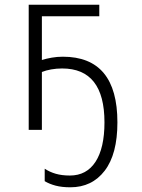

<svg xmlns="http://www.w3.org/2000/svg" viewBox="-20 -552 603 816"><path d="M279 244Q243 244 216.5 237Q190 230 170 218V165Q191 179 217 186.5Q243 194 277 194Q348 194 386 135.5Q424 77 424 -32Q424 -261 244 -261Q220 -261 197.5 -257Q175 -253 158 -246V0H102V-532H402V-483H158V-297Q177 -303 200 -307Q223 -311 247 -311Q479 -311 479 -32Q479 103 425 173.5Q371 244 279 244Z"/></svg>

Font: Noto Sans Mono SemiCondensed Light
Style: Regular
Weight: 300
Width: 4
Designer: Monotype Design Team
Foundry: Monotype Imaging Inc.
Version: Version 2.014; ttfautohint (v1.8.4.7-5d5b)